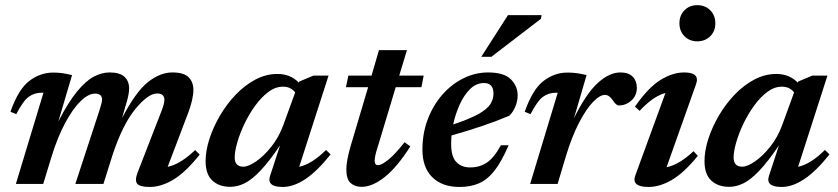

<svg xmlns="http://www.w3.org/2000/svg" viewBox="-20 -730 3324 762"><path d="M772.5 -116.5Q716.5 -46 668 -17Q619.5 12 574.5 12Q535.5 12 524.8 -0.5Q514 -13 526 -45L621 -289.5Q632.5 -319 632.5 -333.5Q632.5 -359 603.5 -359Q568 -359 517.5 -297.8Q467 -236.5 427 -116L390.5 0H279L375 -293Q385 -323 385 -335Q385 -358.5 356.5 -358.5Q331 -358.5 300 -328.5Q269 -298.5 238.8 -242.2Q208.5 -186 184 -106.5L151.5 0H43L152.5 -362H145Q116.5 -362 94.2 -346Q72 -330 44.5 -277L21.5 -286.5Q53 -376 96.5 -409Q140 -442 191 -442Q211.5 -442 228.5 -439.5Q245.5 -437 266 -432L211.5 -248Q251 -324.5 285.8 -366.8Q320.5 -409 352.2 -425.8Q384 -442.5 415 -442.5Q455.5 -442.5 474 -425.2Q492.5 -408 492.5 -378.5Q492.5 -364.5 488.5 -347Q484.5 -329.5 477.5 -307L464.5 -261.5Q518.5 -365.5 567 -404Q615.5 -442.5 664 -442.5Q709.5 -442.5 728.5 -423.5Q747.5 -404.5 747.5 -373.5Q747.5 -337 726.5 -281L645.5 -68Q695.5 -78 754.5 -134.5Z M1052 -32.5 1091.5 -153Q1047 -87.5 1012.8 -51.8Q978.5 -16 950 -2.2Q921.5 11.5 894 11.5Q850 11.5 823 -13.2Q796 -38 796 -90.5Q796 -131.5 811 -178.2Q826 -225 852.8 -270.8Q879.5 -316.5 915.2 -354Q951 -391.5 993.2 -414Q1035.5 -436.5 1081 -436.5Q1133 -436.5 1166 -402L1168 -406.5L1224 -430H1284L1167.5 -68Q1218 -79 1274 -135L1292 -117Q1237.5 -49 1191 -18.5Q1144.5 12 1102 12Q1037 12 1052 -32.5ZM911.5 -105Q911.5 -68.5 945.5 -68.5Q966 -68.5 996.5 -89.5Q1027 -110.5 1056.8 -147.8Q1086.5 -185 1104.5 -234L1151.5 -363Q1145 -372.5 1132.8 -379.2Q1120.5 -386 1103 -386Q1073 -386 1045 -365Q1017 -344 992.8 -310.5Q968.5 -277 950.2 -238.8Q932 -200.5 921.8 -164.8Q911.5 -129 911.5 -105Z M1480.5 -151.5Q1471.5 -124 1469.2 -111.5Q1467 -99 1467 -91.5Q1467 -74.5 1480.5 -74.5Q1495 -74.5 1522.8 -97.5Q1550.5 -120.5 1585.5 -165.5L1608.5 -149Q1556 -66.5 1507 -27.5Q1458 11.5 1415 11.5Q1388 11.5 1371.2 -3.8Q1354.5 -19 1354.5 -59Q1354.5 -75 1359 -99Q1363.5 -123 1372.5 -153.5L1441 -384H1353L1362.5 -430H1454.5L1484 -531H1595L1564.5 -430H1661.5L1652.5 -384H1550.5Z M1998.5 -153.5Q1971 -89 1942.8 -53Q1914.5 -17 1881 -2.5Q1847.5 12 1804 12Q1734.5 12 1695.5 -26.8Q1656.5 -65.5 1656.5 -136Q1656.5 -201.5 1678 -257.5Q1699.5 -313.5 1736.2 -355Q1773 -396.5 1819.8 -419.5Q1866.5 -442.5 1917 -442.5Q1980 -442.5 2007.2 -415.5Q2034.5 -388.5 2034.5 -351.5Q2034.5 -329 2025.2 -306.8Q2016 -284.5 2001 -270.5Q1949 -248.5 1890.2 -228.8Q1831.5 -209 1772 -192.5Q1770.5 -175 1770.5 -158.5Q1770.5 -108 1791.2 -86.8Q1812 -65.5 1846 -65.5Q1882.5 -65.5 1911.2 -84Q1940 -102.5 1968 -153.5ZM1900.5 -400.5Q1870.5 -400.5 1846.2 -377Q1822 -353.5 1804.8 -315.8Q1787.5 -278 1778.5 -236Q1844 -258 1878.5 -277.2Q1913 -296.5 1925.8 -316.2Q1938.5 -336 1938.5 -358.5Q1938.5 -400.5 1900.5 -400.5ZM1890 -504.5 1996 -670H2129.5L2127 -655.5L1930 -504.5Z M2193.5 -362H2186Q2157.5 -362 2135.2 -346Q2113 -330 2085.5 -277L2062.5 -286.5Q2094 -376 2137.5 -409Q2181 -442 2232 -442Q2253 -442 2270.2 -439.5Q2287.5 -437 2308 -432L2258 -261Q2306.5 -359 2352.5 -400.8Q2398.5 -442.5 2442 -442.5Q2475 -442.5 2491.2 -425.5Q2507.5 -408.5 2507.5 -381.5Q2507.5 -351 2486 -331.2Q2464.5 -311.5 2435.5 -311.5Q2425.5 -311.5 2412 -332Q2397.5 -353.5 2381 -353.5Q2360.5 -353.5 2333 -324.8Q2305.5 -296 2277.5 -241.8Q2249.5 -187.5 2226.5 -112L2193 0H2084Z M2676.5 -637.5Q2676.5 -669 2696.5 -689.2Q2716.5 -709.5 2747.5 -709.5Q2778.5 -709.5 2798.8 -689.2Q2819 -669 2819 -637.5Q2819 -606.5 2798.8 -586.2Q2778.5 -566 2747.5 -566Q2716.5 -566 2696.5 -586.2Q2676.5 -606.5 2676.5 -637.5ZM2501.5 -34 2621 -361Q2572 -348 2518.5 -290L2500 -307Q2553.5 -383.5 2601.8 -413Q2650 -442.5 2695.5 -442.5Q2759 -442.5 2742.5 -396L2625.5 -66.5Q2675 -76 2732.5 -130L2749.5 -111.5Q2694.5 -44 2646.5 -16Q2598.5 12 2554 12Q2484.5 12 2501.5 -34Z M3032 -32.5 3071.5 -153Q3027 -87.5 2992.8 -51.8Q2958.5 -16 2930 -2.2Q2901.5 11.5 2874 11.5Q2830 11.5 2803 -13.2Q2776 -38 2776 -90.5Q2776 -131.5 2791 -178.2Q2806 -225 2832.8 -270.8Q2859.5 -316.5 2895.2 -354Q2931 -391.5 2973.2 -414Q3015.5 -436.5 3061 -436.5Q3113 -436.5 3146 -402L3148 -406.5L3204 -430H3264L3147.5 -68Q3198 -79 3254 -135L3272 -117Q3217.5 -49 3171 -18.5Q3124.5 12 3082 12Q3017 12 3032 -32.5ZM2891.5 -105Q2891.5 -68.5 2925.5 -68.5Q2946 -68.5 2976.5 -89.5Q3007 -110.5 3036.8 -147.8Q3066.5 -185 3084.5 -234L3131.5 -363Q3125 -372.5 3112.8 -379.2Q3100.5 -386 3083 -386Q3053 -386 3025 -365Q2997 -344 2972.8 -310.5Q2948.5 -277 2930.2 -238.8Q2912 -200.5 2901.8 -164.8Q2891.5 -129 2891.5 -105Z"/></svg>

Font: Newsreader Text SemiBold
Style: Italic
Weight: 600
Italic angle: -17°
Designer: Hugues Gentile
Foundry: Production Type
Version: Version 1.001